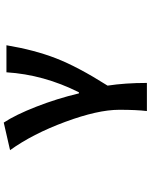

<svg xmlns="http://www.w3.org/2000/svg" viewBox="92 -706 815 1040"><g transform="rotate(-90 500.0 -186.5)"><path d="M570.3 201.2H418Q424.8 145.5 424.8 50.8Q424.8 -64.5 359.4 -241.2Q293.9 -418 206.1 -540L355.5 -574.2Q397.5 -510.7 441.4 -398.4Q485.4 -286.1 513.7 -167H519.5Q615.2 -357.4 627.9 -559.6H774.4Q749 -408.2 703.6 -291Q658.2 -173.8 555.7 -11.7Q570.3 83 570.3 201.2Z"/></g></svg>

Font: GenEi Gothic M Regular
Style: Bold
Weight: 700
Designer: o_tamon (Modified); [Source Han Sans]
Ryoko NISHIZUKA  (kana & ideographs); Paul D. Hunt (Latin, Greek & Cyrillic); Wenl
Version: Version 1.1a;Original Version 1.004